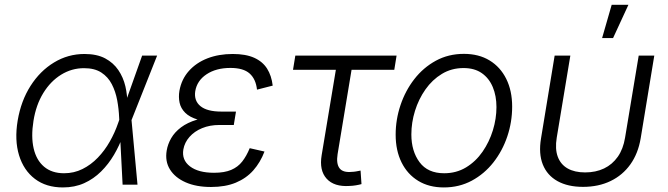

<svg xmlns="http://www.w3.org/2000/svg" viewBox="-20 -781 2826 812"><path d="M246.1 11.7Q175.3 11.7 127.7 -24.4Q80.1 -60.5 60.5 -124.5Q41 -188.5 54.7 -271Q68.8 -354.5 109.1 -417.7Q149.4 -481 208.5 -516.8Q267.6 -552.7 337.4 -552.7Q389.6 -552.7 424.6 -534.2Q459.5 -515.6 480.5 -484.6Q501.5 -453.6 510.3 -415.8Q519 -377.9 518.6 -339.4H542L536.1 -274.4L561.5 0H498.5L483.9 -283.7Q482.4 -320.3 475.6 -357.2Q468.8 -394 452.9 -424.8Q437 -455.6 408.7 -474.1Q380.4 -492.7 335.4 -492.7Q283.2 -492.7 238.5 -465.1Q193.8 -437.5 163.1 -387.5Q132.3 -337.4 121.6 -270Q110.8 -203.1 122.3 -153.3Q133.8 -103.5 166.5 -75.9Q199.2 -48.3 251 -48.3Q293 -48.3 328.9 -66.2Q364.7 -84 393.8 -114.3Q422.9 -144.5 444.3 -182.4Q465.8 -220.2 479.5 -260.3L581.1 -545.9H644.5L535.6 -271.5L520.5 -208.5H500.5Q485.4 -166 462.2 -126.5Q439 -86.9 407.5 -55.7Q376 -24.4 335.9 -6.3Q295.9 11.7 246.1 11.7Z M872.6 9.8Q809.6 9.8 764.9 -10Q720.2 -29.8 698.7 -64.5Q677.2 -99.1 685.1 -145Q689.5 -171.4 704.1 -196.8Q718.8 -222.2 745.6 -242.4Q772.5 -262.7 813.2 -274.9Q854 -287.1 910.6 -287.1H974.1L968.8 -252.4H907.2Q867.2 -252.4 834.7 -239Q802.2 -225.6 781.5 -202.1Q760.7 -178.7 755.4 -148.9Q748 -104.5 783.4 -77.4Q818.8 -50.3 885.3 -50.3Q929.2 -50.3 957.8 -62.5Q986.3 -74.7 1004.4 -97.9Q1022.5 -121.1 1036.1 -154.3L1098.6 -140.1Q1081.1 -94.2 1051.3 -60.5Q1021.5 -26.9 977.3 -8.5Q933.1 9.8 872.6 9.8ZM907.2 -264.6Q851.6 -264.6 816.7 -275.1Q781.7 -285.6 763.2 -304.2Q744.6 -322.8 739.5 -346.7Q734.4 -370.6 738.8 -397Q747.6 -445.8 778.6 -480.7Q809.6 -515.6 857.2 -534.2Q904.8 -552.7 964.4 -552.7Q1019.5 -552.7 1055.2 -536.6Q1090.8 -520.5 1109.6 -490.7Q1128.4 -460.9 1133.3 -418.9L1066.9 -401.9Q1062 -446.8 1035.6 -470.2Q1009.3 -493.7 954.6 -493.7Q894 -493.7 853.5 -466.8Q813 -439.9 805.7 -395Q799.8 -355 827.9 -332Q856 -309.1 916 -309.1H978L970.7 -264.6Z M1458.5 5.4Q1393.1 9.8 1361.3 -25.4Q1329.6 -60.5 1340.3 -124.5L1400.4 -485.8H1219.2L1229 -545.9H1657.2L1647.5 -485.8H1466.8L1407.7 -128.9Q1401.4 -88.9 1415.8 -69.6Q1430.2 -50.3 1468.3 -54.2Q1475.1 -54.2 1485.4 -55.9Q1495.6 -57.6 1504.9 -59.6L1508.8 -2.4Q1498.5 0.5 1485.4 2.7Q1472.2 4.9 1458.5 5.4Z M1856.9 11.7Q1794.4 11.7 1748.8 -16.1Q1703.1 -43.9 1678.2 -94.2Q1653.3 -144.5 1653.3 -211.4Q1653.3 -275.4 1673.8 -336.4Q1694.3 -397.5 1732.2 -446.3Q1770 -495.1 1823.2 -524.2Q1876.5 -553.2 1941.9 -553.2Q2004.9 -553.2 2050.5 -525.4Q2096.2 -497.6 2121.1 -447.3Q2146 -397 2146 -330.1Q2146 -265.1 2125.5 -204.1Q2105 -143.1 2066.7 -94.2Q2028.3 -45.4 1975.1 -16.8Q1921.9 11.7 1856.9 11.7ZM1858.4 -48.3Q1910.2 -48.3 1951.2 -73.2Q1992.2 -98.1 2020.8 -139.4Q2049.3 -180.7 2064.5 -230Q2079.6 -279.3 2079.6 -328.1Q2079.6 -375.5 2064 -412.8Q2048.3 -450.2 2017.6 -471.7Q1986.8 -493.2 1940.4 -493.2Q1889.6 -493.2 1848.9 -468.5Q1808.1 -443.8 1779.3 -402.8Q1750.5 -361.8 1735.1 -312.3Q1719.7 -262.7 1719.7 -212.4Q1719.7 -141.6 1754.4 -95Q1789.1 -48.3 1858.4 -48.3Z M2445.8 9.3Q2381.3 9.3 2337.6 -15.1Q2293.9 -39.6 2275.6 -85.4Q2257.3 -131.3 2268.1 -195.8L2325.7 -545.9H2392.1L2334.5 -198.7Q2326.7 -150.9 2338.9 -118.2Q2351.1 -85.4 2380.6 -68.6Q2410.2 -51.8 2454.6 -51.8Q2499.5 -51.8 2534.7 -68.6Q2569.8 -85.4 2592.8 -118.2Q2615.7 -150.9 2623.5 -198.7L2681.2 -545.9H2747.1L2689.5 -195.8Q2678.7 -131.8 2646 -85.9Q2613.3 -40 2562.3 -15.4Q2511.2 9.3 2445.8 9.3ZM2526.4 -620.1 2566.9 -760.7H2637.7L2572.8 -620.1Z"/></svg>

Font: Inter Light
Style: Italic
Weight: 300
Italic angle: -9.3988°
Designer: Rasmus Andersson
Foundry: rsms
Version: Version 4.001;git-66647c0bb